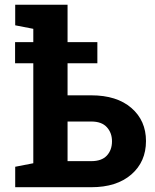

<svg xmlns="http://www.w3.org/2000/svg" viewBox="-20 -782 647 802"><path d="M43.5 0V-85.4L119.1 -100.1V-517.6H43V-606H119.1V-661.6L43.5 -676.3V-762.2H262.2V-606H386.7V-517.6H262.2V-383.8H361.3Q467.8 -383.8 528.8 -331.1Q589.8 -278.3 589.8 -192.9Q589.8 -106.4 528.6 -53.2Q467.3 0 361.3 0ZM262.2 -108.9H361.3Q404.8 -108.9 426.3 -132.1Q447.8 -155.3 447.8 -191.9Q447.8 -227.1 426.3 -250.7Q404.8 -274.4 361.3 -274.4H262.2Z"/></svg>

Font: Roboto Slab
Style: Bold
Weight: 700
Designer: Google
Version: Version 2.000; ttfautohint (v1.8.1.43-b0c9)